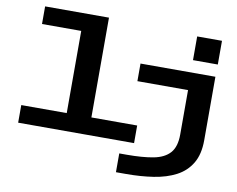

<svg xmlns="http://www.w3.org/2000/svg" viewBox="-96 -879 1492 1208"><g transform="rotate(10 650.0 -275.0)"><path d="M57 0V-112.5H347.5V-637.5H97V-750H505V-112.5H797.5V0ZM1072 -730H1230.5V-578.5H1072ZM717 200V80H763.5Q866 80 935 66.8Q1004 53.5 1039 14Q1074 -25.5 1074 -103.5V-387.5H750.5V-500H1229V-94.5Q1229 -4.5 1194.5 53.2Q1160 111 1098.8 143Q1037.5 175 956.5 187.5Q875.5 200 782 200Z"/></g></svg>

Font: Trispace Expanded SemiBold
Style: Regular
Weight: 600
Width: 7
Designer: Tyler Finck
Foundry: Etcetera Type Company
Version: Version 1.210; ttfautohint (v1.8.3)